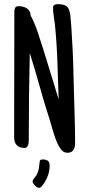

<svg xmlns="http://www.w3.org/2000/svg" viewBox="-20 -737 429 935"><path d="M345.7 -40Q345.7 -31.2 344 -22.7Q342.3 -14.2 338.1 -7.6Q334 -1 327.1 2.9Q320.3 6.8 309.6 6.8Q296.4 6.8 288.3 1.2Q280.3 -4.4 273.4 -14.6Q264.2 -27.8 256.8 -45.2Q249.5 -62.5 243.7 -80.8Q237.8 -99.1 232.7 -117.4Q227.5 -135.7 222.7 -151.4Q196.3 -233.4 173.6 -314.9Q150.9 -396.5 125 -478.5Q122.6 -372.6 121.3 -267.6Q120.1 -162.6 120.1 -56.6Q120.1 -51.3 119.6 -44.4Q119.1 -37.6 117.2 -31.5Q115.2 -25.4 111.1 -21Q106.9 -16.6 99.6 -16.6Q74.7 -16.6 61.8 -30Q48.8 -43.5 48.8 -68.4Q48.8 -205.6 49.3 -340.3Q49.8 -475.1 49.8 -611.3V-680.7Q49.8 -691.9 54 -699.5Q58.1 -707 72.3 -707Q82 -707 92.3 -704.3Q102.5 -701.7 110.6 -696.3Q118.7 -690.9 123.8 -682.4Q128.9 -673.8 128.9 -662.1Q149.4 -623 163.3 -581.5Q177.2 -540 190.4 -498Q209.5 -437 228 -376Q246.6 -314.9 265.6 -252.9Q262.7 -345.2 259.5 -437.3Q256.3 -529.3 247.1 -621.1Q244.6 -641.1 241.5 -660.2Q238.3 -679.2 238.3 -699.2Q238.3 -709.5 245.1 -713.1Q252 -716.8 260.7 -716.8Q275.9 -716.8 286.6 -714.4Q297.4 -711.9 304.7 -706.1Q312 -700.2 315.9 -690.2Q319.8 -680.2 322.3 -665Q325.2 -638.7 326.9 -612.1Q328.6 -585.4 330.1 -559.6Q334.5 -494.1 336.4 -429.7Q338.4 -365.2 339.8 -299.8Q341.3 -234.9 343.5 -170.2Q345.7 -105.5 345.7 -40ZM221.7 69.8Q221.7 94.2 213.9 116.5Q206.1 138.7 191.9 159.2Q188 163.6 182.6 170.7Q177.2 177.7 170.9 177.7Q166.5 177.7 160.9 174.6Q155.3 171.4 150.4 166.5Q145.5 161.6 142.1 156.2Q138.7 150.9 138.7 146.5Q138.7 143.1 140.9 139.2Q143.1 135.3 146.2 131.1Q149.4 127 152.6 123Q155.8 119.1 157.7 116.2Q162.6 106.9 165.3 99.1Q168 91.3 169.2 83.7Q170.4 76.2 171.1 68.1Q171.9 60.1 173.3 50.3Q173.8 43.5 177.5 41.5Q181.2 39.6 188 39.6Q203.6 39.6 212.6 45.7Q221.7 51.8 221.7 69.8Z"/></svg>

Font: Just Another Hand
Style: Regular
Weight: 400
Designer: Astigmatic (AOETI)
Foundry: Astigmatic (AOETI)
Version: Version 1.000